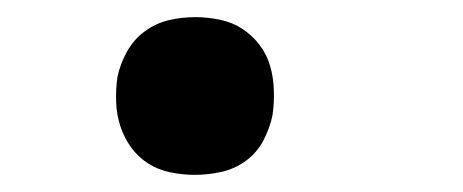

<svg xmlns="http://www.w3.org/2000/svg" viewBox="-20 -196 540 224"><path d="M207 8Q193 8 178.5 5Q164 2 152.5 -5.5Q141 -13 133 -24Q125 -35 120.5 -48.5Q116 -62 115.5 -77Q115 -92 117 -106Q120 -121 128 -135.5Q136 -150 149 -159.5Q162 -169 177 -172.5Q192 -176 208 -176Q222 -176 236.5 -173Q251 -170 262.5 -162.5Q274 -155 282.5 -144Q291 -133 295 -119.5Q299 -106 299.5 -91Q300 -76 298 -62Q295 -47 287.5 -32.5Q280 -18 267 -8.5Q254 1 238.5 4.5Q223 8 207 8Z"/></svg>

Font: Iosevka Aile Semibold
Style: Italic
Weight: 600
Italic angle: -9°
Designer: Belleve Invis
Foundry: Belleve Invis
Version: Version 31.1.0; ttfautohint (v1.8.4)